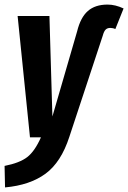

<svg xmlns="http://www.w3.org/2000/svg" viewBox="-41 -600 560 839"><path d="M-21 125Q45 112 78 86.5Q111 61 138 0H90L36 -530H175L188 -91L296 -463Q311 -524 343 -552Q375 -580 429 -580Q463 -580 499 -563L463 -473Q453 -478 441 -478Q428 -478 420.5 -470.5Q413 -463 408 -444L262 -2Q226 109 158 159Q90 209 -19 219Z"/></svg>

Font: Fira Sans Compressed SemiBold
Style: Italic
Weight: 600
Width: 1
Italic angle: -8°
Designer: bBox Type GmbH & Carrois Corporate GbR & Edenspiekermann AG
Foundry: bBox Type GmbH & Carrois Corporate GbR & Edenspiekermann AG
Version: Version 4.301